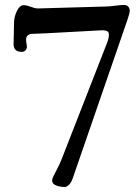

<svg xmlns="http://www.w3.org/2000/svg" viewBox="-20 -660 552 773"><path d="M132.3 -626Q143.1 -626 269.8 -629.9Q396.5 -633.8 407.7 -633.8Q418.9 -633.8 443.6 -637Q468.3 -640.1 477.5 -640.1Q490.7 -640.1 496.6 -633.1Q502.4 -626 502.4 -617.2Q502.4 -606.9 492.7 -579.1L273.4 56.2Q267.6 73.7 258.5 83.3Q249.5 92.8 240.7 92.8Q221.2 92.8 205.6 86.4Q189.9 80.1 189.9 67.4Q189.9 60.1 195.1 49.6Q200.2 39.1 210.4 19.5Q220.7 0 228.5 -20L411.6 -488.8Q418.5 -507.3 418.5 -520Q418.5 -529.8 412.4 -533.9Q406.2 -538.1 390.6 -538.1Q382.3 -538.1 258.5 -531Q134.8 -523.9 114.3 -523.9Q85 -523.9 85 -500.5Q85 -493.2 86.7 -484.4Q88.4 -475.6 88.4 -473.1Q88.4 -463.9 82.8 -457.5Q77.1 -451.2 67.4 -451.2Q34.7 -451.2 34.7 -482.4Q34.7 -495.6 36.6 -571.8Q37.6 -595.2 48.8 -617.2Q60.1 -639.2 75.7 -639.2Q86.9 -639.2 104 -632.6Q121.1 -626 132.3 -626Z"/></svg>

Font: Cooper*
Style: Regular
Weight: 400
Designer: Owen Earl
Foundry: indestructible type*
Version: Version 0.001